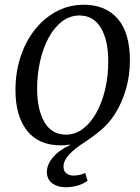

<svg xmlns="http://www.w3.org/2000/svg" viewBox="-20 -600 590 807"><path d="M256 187Q222 187 199.5 170.5Q177 154 177 122Q177 92 202.5 61.5Q228 31 274 10V1L291 5Q278 7 264.5 9Q251 11 237 11Q142 11 93.5 -51Q45 -113 45 -221Q45 -295 66 -360Q87 -425 126 -474.5Q165 -524 217.5 -552Q270 -580 333 -580Q423 -580 474.5 -521.5Q526 -463 526 -346Q526 -282 509 -224Q492 -166 463 -121Q438 -82 407 -55.5Q376 -29 337 -3Q294 24 270.5 49.5Q247 75 247 100Q247 120 259.5 129Q272 138 289 138Q300 138 313 135.5Q326 133 338 127L348 160Q330 173 306 180Q282 187 256 187ZM256 -34Q296 -34 328.5 -58.5Q361 -83 385 -126Q409 -169 422 -224.5Q435 -280 435 -342Q435 -430 404.5 -482Q374 -534 315 -535Q274 -535 241 -510Q208 -485 184.5 -441.5Q161 -398 148.5 -342.5Q136 -287 136 -226Q136 -141 166 -88Q196 -35 256 -34Z"/></svg>

Font: Rasa
Style: Italic
Weight: 400
Italic angle: -7.10001°
Designer: Anna Giedrys (Yrsa+Rasa design), David Brezina (Yrsa art-direction, Rasa art-direction, design)
Foundry: Rosetta Type Foundry
Version: Version 2.004